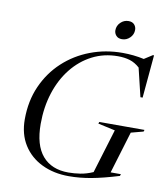

<svg xmlns="http://www.w3.org/2000/svg" viewBox="-97 -988 942 1079"><g transform="rotate(10 374.0 -448.5)"><path d="M362.5 -10Q396.5 -10 431.2 -15.5Q466 -21 502.5 -37L579 -288.5L481.5 -310L485 -320H743L739.5 -310L669.5 -291.5L597 -52H655.5L652 -41.5Q562 -14 496.2 -2Q430.5 10 369 10Q282 10 214.5 -22.8Q147 -55.5 108.5 -116.5Q70 -177.5 70 -262.5Q70 -367 107.8 -452Q145.5 -537 211.5 -598.2Q277.5 -659.5 363.8 -692.2Q450 -725 546.5 -725Q610.5 -725 669.5 -712L716.5 -742H723L701 -497H688.5L649.5 -659.5Q623 -683.5 592.8 -692.8Q562.5 -702 525 -702Q445 -702 378.5 -667.8Q312 -633.5 263.5 -572.5Q215 -511.5 188.8 -429.8Q162.5 -348 162.5 -252.5Q162.5 -131.5 214.5 -70.8Q266.5 -10 362.5 -10ZM529.5 -800Q507.5 -800 496 -813Q484.5 -826 484.5 -843Q484.5 -869.5 503.8 -888.2Q523 -907 549 -907Q571 -907 582.2 -894.2Q593.5 -881.5 593.5 -864Q593.5 -837.5 574.2 -818.8Q555 -800 529.5 -800Z"/></g></svg>

Font: Newsreader Display
Style: Italic
Weight: 400
Italic angle: -17°
Designer: Hugues Gentile
Foundry: Production Type
Version: Version 1.001